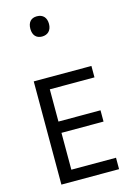

<svg xmlns="http://www.w3.org/2000/svg" viewBox="-161 -1206 878 1283"><g transform="rotate(-15 278.0 -564.5)"><path d="M229 -989C269 -989 295 -1015 295 -1059C295 -1102 272 -1129 229 -1129C188 -1129 166 -1103 166 -1059C166 -1014 190 -989 229 -989ZM496 0V-79H187V-334H478V-412H187V-635H496V-714H97V0Z"/></g></svg>

Font: Noto Sans Tifinagh Agraw Imazighen
Style: Regular
Weight: 400
Designer: JamraPatel
Foundry: JamraPatel LLC
Version: Version 2.006